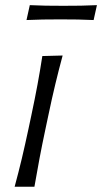

<svg xmlns="http://www.w3.org/2000/svg" viewBox="-20 -708 388 728"><path d="M35.5 0Q50.5 -55.5 62.8 -107Q75 -158.5 88 -219.5L98.5 -269Q112.5 -334.5 122.2 -387.2Q132 -440 140.5 -495.5L217.5 -497.5Q202.5 -442 189.8 -389Q177 -336 163 -269L152.5 -219.5Q139.5 -158.5 129.8 -107Q120 -55.5 110.5 0ZM80.5 -632 93 -688.5Q121.5 -687 153.2 -686.5Q185 -686 220 -686Q254.5 -686 286.8 -686.5Q319 -687 347.5 -688.5L335 -632Q307.5 -633.5 275.5 -634Q243.5 -634.5 209 -634.5Q174 -634.5 142 -634Q110 -633.5 80.5 -632Z"/></svg>

Font: Commissioner Flair Light
Style: Italic
Weight: 300
Italic angle: -12°
Designer: Kostas Bartsokas
Foundry: Kostas Bartsokas
Version: Version 1.000; ttfautohint (v1.8.3)